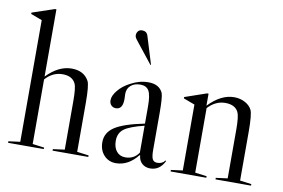

<svg xmlns="http://www.w3.org/2000/svg" viewBox="-76 -852 1459 990"><g transform="rotate(10 653.0 -357.0)"><path d="M144 -16 205 -8V0H18V-8L79 -16V-653L20 -675V-682L136 -721H144V-369Q207 -434 275 -434Q340 -434 366 -385Q377 -363 377 -271V-16L438 -8V0H251V-8L312 -16V-271Q312 -341 302 -361Q285 -397 234 -397Q182 -397 144 -354Z M583 7Q545 7 520.5 -19.5Q496 -46 496 -88Q496 -138 541.5 -168Q587 -198 696 -220V-311Q696 -369 683 -391.5Q670 -414 638 -414Q607 -414 588 -397.5Q569 -381 569 -353Q569 -350 569.5 -340.5Q570 -331 570 -326Q570 -272 534 -272Q519 -272 509.5 -282Q500 -292 500 -308Q500 -332 523.5 -360.5Q547 -389 584 -408Q629 -433 677 -433Q734 -433 753 -391Q761 -370 761 -286V-95Q761 -59 768 -45.5Q775 -32 793 -32Q820 -32 833 -51L837 -49Q812 3 762 3Q736 3 719 -12.5Q702 -28 700 -54L697 -55Q648 7 583 7ZM626 -31Q671 -31 696 -68V-209Q619 -190 591 -168.5Q563 -147 563 -107Q563 -72 580 -51.5Q597 -31 626 -31ZM629 -670 674 -524 671 -523 606 -605Q601 -611 594.5 -619.5Q588 -628 585 -631.5Q582 -635 578.5 -640Q575 -645 573.5 -647.5Q572 -650 571 -653.5Q570 -657 570 -660Q570 -673 577.5 -682Q585 -691 598 -691Q622 -691 629 -670Z M995 -16 1056 -8V0H869V-8L930 -16V-361L871 -383V-390L984 -429H992V-366Q1057 -434 1126 -434Q1157 -434 1182.5 -420.5Q1208 -407 1219 -385Q1230 -363 1230 -271V-16L1290 -8V0H1104V-8L1165 -16V-271Q1165 -340 1155 -361Q1138 -397 1086 -397Q1035 -397 995 -354Z"/></g></svg>

Font: Libre Caslon Display
Style: Regular
Weight: 400
Designer: Pablo Impallari, Rodrigo Fuenzalida
Foundry: Pablo Impallari, Rodrigo Fuenzalida
Version: Version 1.002